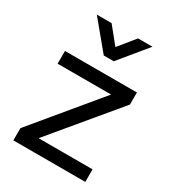

<svg xmlns="http://www.w3.org/2000/svg" viewBox="-185 -874 888 980"><g transform="rotate(30 259.0 -384.5)"><path d="M47 0V-72L362 -452H47V-527H471V-456L153 -74H471V0ZM230 -606 95 -769H182L260 -673L338 -769H423L289 -606Z"/></g></svg>

Font: Onest
Style: Regular
Weight: 400
Designer: Dmitri Voloshin, Andrey Kudryavtsev
Foundry: Dmitri Voloshin, Andrey Kudryavtsev
Version: Version 1.000;gftools[0.9.33]